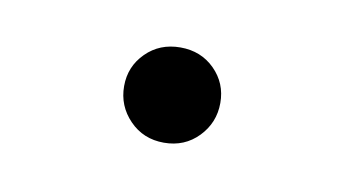

<svg xmlns="http://www.w3.org/2000/svg" viewBox="-29 -138 345 192"><g transform="rotate(10 143.0 -42.5)"><path d="M94.2 -43.5Q94.2 -63.5 108.2 -77.4Q122.1 -91.3 143.1 -91.3Q164.1 -91.3 178 -77.4Q191.9 -63.5 191.9 -43.5Q191.9 -23.4 178 -9Q164.1 5.4 143.1 5.4Q122.1 5.4 108.2 -9Q94.2 -23.4 94.2 -43.5Z"/></g></svg>

Font: Estedad-FD Light
Style: Regular
Weight: 300
Designer: Amin Abedi
Version: Version 7.3